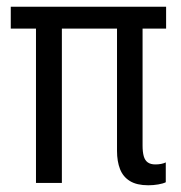

<svg xmlns="http://www.w3.org/2000/svg" viewBox="-20 -544 538 571"><path d="M421 7Q387 7 366.5 -5.5Q346 -18 337 -41Q328 -64 328 -95V-459H164V0H87V-459H12V-524H474V-459H404V-111Q404 -92 407.5 -79.5Q411 -67 419.5 -61Q428 -55 442 -55Q451 -55 459 -56.5Q467 -58 473 -61V-2Q465 2 450.5 4.5Q436 7 421 7Z"/></svg>

Font: Mona Sans SemiCondensed
Style: Regular
Weight: 400
Width: 4
Designer: Deni Anggara
Foundry: GitHub
Version: Version 2.000